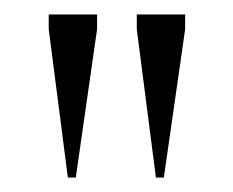

<svg xmlns="http://www.w3.org/2000/svg" viewBox="-20 -735 323 266"><path d="M74 -489 47.5 -694.5V-715H114.5V-694.5L85 -489ZM196 -489 169.5 -694.5V-715H236.5V-694.5L207 -489Z"/></svg>

Font: Newsreader 72pt Light
Style: Regular
Weight: 300
Designer: Hugues Gentile
Foundry: Production Type
Version: Version 1.003; ttfautohint (v1.8.3)